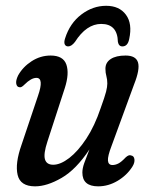

<svg xmlns="http://www.w3.org/2000/svg" viewBox="-20 -634 518 662"><path d="M432 -98Q442 -96.5 443.5 -84.8Q445 -73 436.5 -59.5Q417.5 -29.5 385.5 -10.5Q353.5 8.5 318.5 8.5Q264 8.5 264 -39Q264 -53.5 270.5 -71.8Q277 -90 288.5 -119Q242.5 -49.5 192.2 -20.5Q142 8.5 101 8.5Q50 8.5 40.8 -30.8Q31.5 -70 54 -134L111 -303.5Q132.5 -365.5 105.5 -365.5Q87.5 -365.5 64.5 -342.5Q53 -330.5 46 -333.5Q38 -334.5 36 -345.5Q34 -356.5 42.5 -374Q59 -403.5 89.2 -423Q119.5 -442.5 154.5 -442.5Q198 -442.5 208.8 -411.5Q219.5 -380.5 203.5 -330.5L143.5 -146Q129.5 -103.5 135 -84.8Q140.5 -66 163.5 -66Q188.5 -66 218.8 -89.2Q249 -112.5 277.8 -156.2Q306.5 -200 327 -261Q341.5 -301 345.8 -318Q350 -335 350 -346Q350 -360 346.8 -371.5Q343.5 -383 343.5 -397Q343.5 -418.5 361.8 -430.5Q380 -442.5 413 -442.5Q448.5 -442.5 455.8 -418.8Q463 -395 442.5 -343.5L364.5 -130.5Q351 -95.5 352.2 -80.2Q353.5 -65 368 -65Q377.5 -65 388 -70.2Q398.5 -75.5 413.5 -91.5Q424.5 -101.5 432 -98ZM329 -551.5Q278 -551.5 238.5 -489.5Q226.5 -474 215 -474Q206.5 -474 203.2 -481.2Q200 -488.5 204.5 -502Q221 -554 260.5 -584Q300 -614 346 -614Q391.5 -614 414.2 -583.2Q437 -552.5 425.5 -499.5Q420.5 -474 402 -474Q389.5 -474 386.5 -489.5Q385 -551.5 329 -551.5Z"/></svg>

Font: Fraunces 144pt S100
Style: Italic
Weight: 400
Italic angle: -16°
Version: Version 1.000; ttfautohint (v1.8.3)